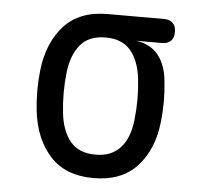

<svg xmlns="http://www.w3.org/2000/svg" viewBox="-45 -597 690 653"><g transform="rotate(5 300.0 -270.0)"><path d="M489 -468H401Q451 -461 477.5 -427.5Q504 -394 509 -340Q513 -305 513 -270Q513 -235 509 -200Q499 -106 446 -48Q393 10 297 10Q201 10 148.5 -48Q96 -106 85 -200Q81 -235 81 -270Q81 -305 85 -340Q96 -435 148.5 -492.5Q201 -550 297 -550H489Q509 -550 519.5 -539.5Q530 -529 530 -509Q530 -489 519.5 -478.5Q509 -468 489 -468ZM297 -70Q326 -70 347 -79Q368 -88 383 -105Q398 -122 407 -146Q416 -170 419 -200Q423 -235 423 -270Q423 -305 419 -340Q412 -400 383 -435Q354 -470 297 -470Q240 -470 211 -435Q182 -400 175 -340Q171 -305 171 -270Q171 -235 175 -200Q182 -140 211 -105Q240 -70 297 -70Z"/></g></svg>

Font: Maple Mono Normal
Style: Regular
Weight: 400
Monospace: yes
Designer: subframe7536
Version: Version 7.000